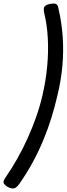

<svg xmlns="http://www.w3.org/2000/svg" viewBox="-48 -972 374 1076"><path d="M-16 21Q18 -28 49 -83Q80 -138 106.5 -196.5Q133 -255 154.5 -316Q176 -377 190 -438Q209 -520 216.5 -600.5Q224 -681 220 -756.5Q216 -832 200 -898Q194 -925 201.5 -935Q209 -945 231 -950Q252 -954 264 -950.5Q276 -947 279 -927Q298 -846 303.5 -764.5Q309 -683 301.5 -601.5Q294 -520 274 -438Q260 -377 241 -315Q222 -253 196.5 -191Q171 -129 137.5 -66.5Q104 -4 60 59Q45 80 31 83.5Q17 87 -6 75Q-23 64 -27.5 54Q-32 44 -16 21Z"/></svg>

Font: Playwrite AT
Style: Italic
Weight: 400
Italic angle: -13.0072°
Designer: Veronika Burian, José Scaglione
Foundry: TypeTogether
Version: Version 1.002